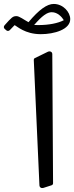

<svg xmlns="http://www.w3.org/2000/svg" viewBox="-84 -942 378 977"><path d="M123.5 -768.1C192.4 -768.1 273.4 -792 273.4 -844.7C273.4 -880.8 236.8 -921.9 189.9 -921.9C155.8 -922.4 114.7 -893.1 61 -829.1C38.1 -841.3 14.6 -859.9 0 -859.9C-18.5 -859.9 -23.9 -854.5 -60.6 -813.5C-63 -810.5 -64.5 -807.6 -64.5 -804.2C-64.5 -801.3 -63 -797.8 -60.6 -795.4L-52.2 -788.1C-49.8 -785.6 -46.9 -784.7 -43.5 -784.7C-40.5 -784.7 -37.1 -785.6 -34.2 -788.6L-9.8 -814C1.5 -809.6 42.5 -768.1 123.5 -768.1ZM89.8 -814.9C129.9 -861.3 155.8 -879.9 179.2 -879.9C210 -879.9 231.4 -854.5 240.7 -839.3C211.4 -823.7 164.1 -814.4 111.8 -814.4ZM136.7 14.2 177.7 1C183.1 -0.5 186 -4.4 186 -9.8L182.1 -666.5C182.1 -678.2 170.9 -683.6 159.7 -678.7L92.8 -646C89.4 -644.5 87.9 -641.1 87.9 -637.2L116.7 2C117.2 10.3 124 17.1 136.7 14.2Z"/></svg>

Font: Pfont
Style: Regular
Weight: 400
Designer: Damoon Khanjanzadeh
Foundry: pfont
Version: Version 1.000;PS 000.300;hotconv 1.0.88;makeotf.lib2.5.64775